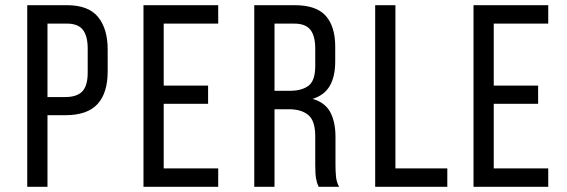

<svg xmlns="http://www.w3.org/2000/svg" viewBox="-20 -720 2187 740"><path d="M238 -700Q321 -700 358 -654.5Q395 -609 395 -529V-445Q395 -361 355.5 -318.5Q316 -276 232 -276H163V0H85V-700ZM232 -346Q276 -346 297 -367.5Q318 -389 318 -440V-533Q318 -581 299.5 -605Q281 -629 238 -629H163V-346Z M782 -390V-320H611V-71H821V0H533V-700H821V-629H611V-390Z M1116 -700Q1199 -700 1235.5 -659Q1272 -618 1272 -540V-483Q1272 -425 1251 -389Q1230 -353 1185 -339Q1233 -325 1253 -287.5Q1273 -250 1273 -193V-84Q1273 -61 1275 -39.5Q1277 -18 1287 0H1208Q1201 -15 1198 -32.5Q1195 -50 1195 -85V-195Q1195 -254 1168.5 -276.5Q1142 -299 1093 -299H1038V0H960V-700ZM1096 -370Q1143 -370 1169 -389.5Q1195 -409 1195 -466V-533Q1195 -581 1176.5 -605Q1158 -629 1114 -629H1038V-370Z M1426 0V-700H1504V-71H1704V0Z M2054 -390V-320H1883V-71H2093V0H1805V-700H2093V-629H1883V-390Z"/></svg>

Font: Bebas Neue Regular
Style: Regular
Weight: 400
Designer: Ryoichi Tsunekawa & LGV (GE)
Foundry: Free Software Foundation, Inc.
Version: Version 1.003 August 13, 2016